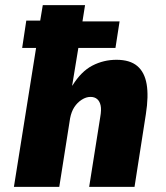

<svg xmlns="http://www.w3.org/2000/svg" viewBox="-20 -725 646 745"><path d="M34 0 120 -539H66L82 -645H136L146 -705H310L300 -642H444L428 -539H284L260 -393H261Q295 -448 338.5 -470.5Q382 -493 432 -493Q484 -493 512.5 -469Q541 -445 549 -398.5Q557 -352 546 -282L502 0H326L369 -271Q374 -299 370.5 -315.5Q367 -332 357 -340.5Q347 -349 331 -349Q314 -349 297 -338Q280 -327 268.5 -309.5Q257 -292 252 -266L210 0Z"/></svg>

Font: Nunito Sans 7pt Condensed Black
Style: Italic
Weight: 900
Width: 3
Italic angle: -9°
Designer: Vernon Adams
Foundry: Vernon Adams
Version: Version 3.101;gftools[0.9.27]